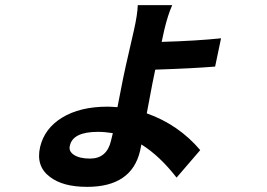

<svg xmlns="http://www.w3.org/2000/svg" viewBox="-20 -653 1040 747"><path d="M419 -135Q388 -140 361 -140Q264 -140 252 -87Q246 -65 267 -51Q289 -36 330 -36Q396 -36 412 -106ZM667 38Q601 -47 530 -91L525 -66Q492 74 319 74Q224 74 174 35Q119 -6 136 -81Q153 -153 221 -195Q291 -238 398 -238Q411 -238 437 -236Q464 -376 469 -395L501 -535Q515 -597 516 -633H650Q633 -595 619 -536L609 -490Q745 -494 840 -504L817 -394Q734 -387 584 -382Q578 -357 551 -212Q675 -168 759 -69Z"/></svg>

Font: KaiGen Gothic CN Bold
Style: Bold
Weight: 700
Designer: Ryoko NISHIZUKA  (kana & ideographs); Paul D. Hunt (Latin, Greek & Cyrillic); Wenlong ZHANG  (bopomofo); Sandoll Communi
Foundry: Adobe Systems Incorporated
Version: Version 1.002.20150501